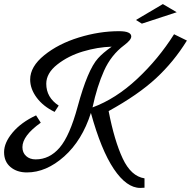

<svg xmlns="http://www.w3.org/2000/svg" viewBox="-20 -768 937 942"><path d="M834 -600 897 -569Q833 -465 745.5 -384Q658 -303 513 -223Q541 -78 582 9.5Q623 97 689 107V153Q681 154 668 154Q601 154 538.5 61Q476 -32 426 -214Q383 -79 295 -0.5Q207 78 112 78Q63 78 31.5 51.5Q0 25 0 -21.5Q0 -68 42 -118Q84 -168 157 -202L180 -166Q90 -102 90 -46Q90 -19 108 -2.5Q126 14 155 14Q223 14 272.5 -43.5Q322 -101 361 -245Q410 -426 461 -482Q484 -508 528 -539Q459 -537 387 -515.5Q315 -494 261 -451.5Q207 -409 207 -357Q207 -290 268 -250L248 -219Q192 -246 160 -289Q128 -332 128 -378Q128 -441 197 -497Q266 -553 366.5 -584Q467 -615 564 -615Q624 -615 624 -589Q624 -572 589 -546Q525 -498 490.5 -421Q456 -344 434 -241Q548 -283 652.5 -380.5Q757 -478 834 -600ZM847 -708 676 -652 647 -670 779 -748Z"/></svg>

Font: Marck Script
Style: Regular
Weight: 400
Designer: Denis Masharov, Marck Fogel
Foundry: Denis Masharov
Version: Version 1.002